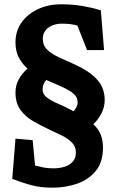

<svg xmlns="http://www.w3.org/2000/svg" viewBox="-20 -712 549 893"><path d="M224 161Q167 161 122.5 148.5Q78 136 37 120L52 -67L132 -60L143 58Q162 63 182.5 67Q203 71 228 71Q258 71 282 63Q306 55 319.5 38.5Q333 22 333 -3Q333 -30 315 -48.5Q297 -67 269 -81Q241 -95 210 -109Q172 -127 135 -148Q98 -169 75 -201Q52 -233 52 -281Q52 -316 67.5 -343.5Q83 -371 108 -393Q83 -415 67.5 -444.5Q52 -474 52 -515Q52 -566 79 -605.5Q106 -645 154.5 -668.5Q203 -692 265 -692Q318 -692 364.5 -684Q411 -676 449 -664L464 -479H385L340 -593Q327 -597 308.5 -599.5Q290 -602 269 -602Q241 -602 220.5 -592.5Q200 -583 189.5 -567.5Q179 -552 179 -532Q179 -501 199.5 -481Q220 -461 254 -445.5Q288 -430 328 -412Q384 -386 414 -359.5Q444 -333 455.5 -305.5Q467 -278 467 -247Q467 -214 452 -185Q437 -156 414 -134Q438 -112 448.5 -86Q459 -60 459 -26Q459 42 425.5 83Q392 124 338 142.5Q284 161 224 161ZM322 -194Q330 -203 335.5 -213.5Q341 -224 341 -235Q341 -254 331 -266.5Q321 -279 304 -289.5Q287 -300 262 -311Q247 -318 230 -325Q213 -332 195 -340Q188 -332 183 -321Q178 -310 178 -296Q178 -274 197.5 -259Q217 -244 246 -231.5Q275 -219 306 -203Q310 -201 314 -199Q318 -197 322 -194Z"/></svg>

Font: Kreon SemiBold
Style: Regular
Weight: 600
Designer: Julia Petretta
Foundry: Julia Petretta and Eli Heuer
Version: Version 2.002